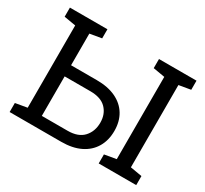

<svg xmlns="http://www.w3.org/2000/svg" viewBox="-143 -922 1210 1132"><g transform="rotate(30 462.0 -355.5)"><path d="M34.2 0V-61.5L113.8 -75.2V-635.3L34.2 -648.9V-710.9H289.6V-648.9L210 -635.3V-419.9H385.3Q461.4 -419.9 514.9 -394.5Q568.4 -369.1 596.7 -322.5Q625 -275.9 625 -211.9Q625 -147.9 596.7 -100.1Q568.4 -52.2 514.9 -26.1Q461.4 0 385.3 0ZM210 -75.2H385.3Q457.5 -75.2 493.2 -114.3Q528.8 -153.3 528.8 -212.9Q528.8 -270.5 493.2 -307.4Q457.5 -344.2 385.3 -344.2H210ZM640.6 0V-61.5L720.2 -75.2V-635.3L640.6 -648.9V-710.9H896V-648.9L816.4 -635.3V-75.2L896 -61.5V0Z"/></g></svg>

Font: Roboto Slab LO
Style: Regular
Weight: 400
Designer: Google
Version: Version 2.000